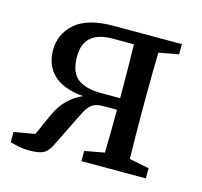

<svg xmlns="http://www.w3.org/2000/svg" viewBox="-78 -560 689 656"><g transform="rotate(15 266.0 -232.0)"><path d="M332 -265Q332 -300 331.5 -347Q331 -394 330 -432H255Q153 -432 153 -342Q153 -286 181.5 -264Q210 -242 265 -242H332ZM10 0V-36L84 -49L118 -125Q134 -160 157.5 -182.5Q181 -205 208 -216Q170 -219 143 -230Q116 -241 99.5 -258Q83 -275 75.5 -296.5Q68 -318 68 -341Q68 -399 111.5 -437Q155 -475 247 -475H488V-439L418 -426Q417 -388 416.5 -343.5Q416 -299 416 -265V-210Q416 -175 416.5 -131.5Q417 -88 418 -50L488 -36V0H260V-36L330 -49Q331 -84 331.5 -125.5Q332 -167 332 -201H286Q267 -201 256 -197Q245 -193 237 -185Q229 -177 222 -164Q215 -151 206 -132L154 -27Q144 -6 128.5 2.5Q113 11 78 11Q57 11 38.5 7Q20 3 10 0Z"/></g></svg>

Font: Source Serif Pro
Style: Regular
Weight: 400
Designer: Frank Grießhammer
Foundry: Adobe Systems Incorporated
Version: Version 2.000;PS 1.000;hotconv 16.6.51;makeotf.lib2.5.65220